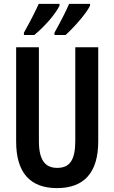

<svg xmlns="http://www.w3.org/2000/svg" viewBox="-20 -957 587 987"><path d="M443 -928V-937H335C324 -909 291 -844 260 -789V-777H317C358 -814 423 -886 443 -928ZM286 -928V-937H179C166 -907 135 -846 103 -789V-777H156C208 -819 265 -884 286 -928ZM485 -231V-714H367V-232C367 -132 337 -94 274 -94C213 -94 180 -133 180 -231V-714H63V-229C63 -67 137 10 273 10C411 10 485 -68 485 -231Z"/></svg>

Font: Noto Sans Khmer ExtraCondensed SemiBold
Style: Regular
Weight: 600
Width: 2
Designer: Danh Hong and the Monotype Design Team
Foundry: Monotype Imaging Inc.
Version: Version 2.004